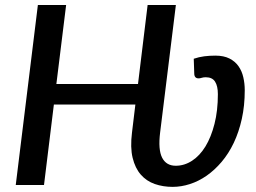

<svg xmlns="http://www.w3.org/2000/svg" viewBox="-20 -740 1026 768"><path d="M755 -505Q775.5 -512 797 -514.8Q818.5 -517.5 841.5 -517.5Q875 -517.5 897.8 -506Q920.5 -494.5 934 -475.2Q947.5 -456 953.2 -431Q959 -406 959 -379Q959 -317 947.2 -264.2Q935.5 -211.5 915 -168.5Q894.5 -125.5 866.5 -92.5Q838.5 -59.5 806.5 -37.2Q774.5 -15 739.8 -3.8Q705 7.5 670.5 7.5Q632 7.5 599 -4Q566 -15.5 543.2 -41.5Q520.5 -67.5 510.5 -108.8Q500.5 -150 508 -210L521.5 -322H195.5L156 0H43L131.5 -720H244.5L205.5 -404H532L570.5 -720H683.5L620.5 -210Q612 -141.5 628.5 -109.2Q645 -77 683 -77Q717.5 -77 748.2 -97Q779 -117 801.8 -154.2Q824.5 -191.5 838 -244.5Q851.5 -297.5 851.5 -363.5Q851.5 -396 840.2 -413.5Q829 -431 803 -431Q794 -431 787 -428.8Q780 -426.5 774.5 -426.5Q757 -426.5 757 -446.5Z"/></svg>

Font: Lato SemiBold
Style: Italic
Weight: 600
Italic angle: -7°
Designer: Lukasz Dziedzic with Adam Twardoch and Botio Nikoltchev
Foundry: tyPoland Lukasz Dziedzic
Version: Version 2.015; 2015-08-06; http://www.latofonts.com/